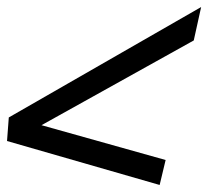

<svg xmlns="http://www.w3.org/2000/svg" viewBox="-63 -594 592 546"><path d="M408 -139 55 -238 488 -479 509 -574 -38 -260 -43 -193 391 -68Z"/></svg>

Font: Gamestation Warped
Style: Italic
Weight: 400
Designer: Jonas Hecksher
Foundry: Jonas Hecksher, Playtypeª, e-types AS
Version: Version 1.003